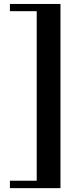

<svg xmlns="http://www.w3.org/2000/svg" viewBox="-20 -800 380 970"><path d="M30 113V150.5H285.5V-780H30V-743.5H165.5V113Z"/></svg>

Font: Bodoni* 06pt Medium
Style: Regular
Weight: 500
Version: Version 2.3